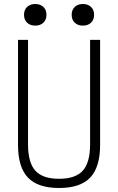

<svg xmlns="http://www.w3.org/2000/svg" viewBox="-20 -929 590 959"><path d="M275 10Q169 10 119.5 -42Q70 -94 70 -205V-730H120V-208Q120 -117 156.5 -76.5Q193 -36 275 -36Q357 -36 393.5 -76.5Q430 -117 430 -208V-730H480V-205Q480 -94 430.5 -42Q381 10 275 10ZM156 -801Q131 -801 115.5 -815.5Q100 -830 100 -855Q100 -880 115.5 -894.5Q131 -909 156 -909Q181 -909 196.5 -894.5Q212 -880 212 -855Q212 -830 196.5 -815.5Q181 -801 156 -801ZM394 -801Q369 -801 353.5 -815.5Q338 -830 338 -855Q338 -880 353.5 -894.5Q369 -909 394 -909Q419 -909 434.5 -894.5Q450 -880 450 -855Q450 -830 434.5 -815.5Q419 -801 394 -801Z"/></svg>

Font: M PLUS Code Latin SemiExpanded Light
Style: Regular
Weight: 300
Width: 6
Designer: Coji Morishita
Foundry: UNDERFOREST DESIGN
Version: Version 1.002; ttfautohint (v1.8.3)